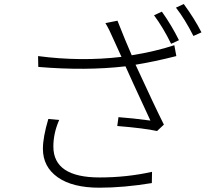

<svg xmlns="http://www.w3.org/2000/svg" viewBox="-20 -875 1040 933"><path d="M214.8 -296.9 267.6 -292Q239.3 -227.5 239.3 -163.1Q239.3 -12.7 463.9 -12.7Q595.7 -12.7 718.8 -40L717.8 14.6Q581.1 37.1 462.9 37.1Q332 37.1 260.3 -13.7Q188.5 -64.5 188.5 -152.3Q188.5 -208 214.8 -296.9ZM827.1 -655.3 836.9 -602.5Q729.5 -575.2 638.7 -560.5Q735.4 -350.6 776.4 -269.5L743.2 -238.3Q680.7 -252 549.8 -262.7L555.7 -305.7Q624 -300.8 710.9 -289.1Q608.4 -509.8 589.8 -552.7Q397.5 -530.3 166 -549.8L165 -602.5Q372.1 -575.2 570.3 -598.6Q563.5 -614.3 550.3 -642.6Q537.1 -670.9 530.3 -686.5Q511.7 -730.5 492.2 -762.7L550.8 -774.4Q588.9 -677.7 620.1 -606.4Q735.4 -625 827.1 -655.3ZM728.5 -800.8 766.6 -818.4Q814.5 -751 849.6 -679.7L811.5 -662.1Q773.4 -740.2 728.5 -800.8ZM835 -837.9 873 -855.5Q925.8 -783.2 959 -717.8L919.9 -700.2Q877.9 -783.2 835 -837.9Z"/></svg>

Font: Gen Shin Gothic Light
Style: Regular
Weight: 200
Designer: [Source Han Sans]
Ryoko NISHIZUKA  (kana & ideographs); Paul D. Hunt (Latin, Greek & Cyrillic); Wenlong ZHANG  (bopomofo
Version: Version 1.002.20150607